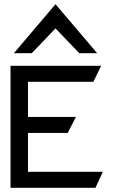

<svg xmlns="http://www.w3.org/2000/svg" viewBox="-20 -893 539 913"><path d="M131 -640 244 -758 357 -640H442L244 -873L46 -640ZM113 -504H424L461 -580H30V0H434L469 -76H113V-261H302L341 -337H113Z"/></svg>

Font: Charger
Style: Bd
Weight: 400
Designer: Jasper
Foundry: Cannot Into Space Fonts
Version: Version 0.98